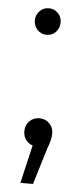

<svg xmlns="http://www.w3.org/2000/svg" viewBox="-50 -552 313 727"><g transform="rotate(5 106.0 -188.0)"><path d="M57 -472Q57 -492 71 -507Q85 -522 106 -522Q127 -522 141 -507.5Q155 -493 155 -473Q155 -451 141 -436Q127 -421 106 -421Q85 -421 71 -436Q57 -451 57 -472ZM160 -50Q160 -38 156.5 -24Q153 -10 146 8L104 146H56L90 1Q74 -4 64 -17.5Q54 -31 54 -50Q54 -73 69 -88.5Q84 -104 107 -104Q130 -104 145 -88.5Q160 -73 160 -50Z"/></g></svg>

Font: Idrija
Style: Regular
Weight: 400
Designer: Julieta Ulanovsky
Foundry: Julieta Ulanovsky
Version: Version 7.200